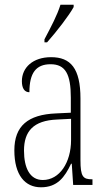

<svg xmlns="http://www.w3.org/2000/svg" viewBox="-20 -786 451 816"><path d="M169 -619V-606H180C221 -652 274 -721 293 -756V-766H237C223 -721 199 -676 169 -619ZM154 10C224 10 255 -33 282 -90H285L291 0H373V-24H371C333 -24 322 -35 322 -105V-367C322 -496 280 -543 197 -543C120 -543 73 -499 73 -441C73 -411 84 -394 105 -394C105 -476 133 -513 195 -513C258 -513 281 -471 281 -371V-307L218 -304C99 -299 41 -251 41 -147C41 -41 87 10 154 10ZM162 -21C107 -21 82 -72 82 -146C82 -227 121 -274 223 -278L282 -281V-191C282 -95 233 -21 162 -21Z"/></svg>

Font: Noto Serif Sinhala ExtraCondensed ExtraLight
Style: Regular
Weight: 200
Width: 2
Designer: Jelle Bosma - Monotype Design Team
Foundry: Monotype Imaging Inc.
Version: Version 2.007